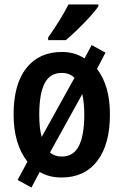

<svg xmlns="http://www.w3.org/2000/svg" viewBox="-20 -786 554 861"><path d="M473 -273Q473 -138 416 -64Q359 10 256 10Q200 10 158 -15L121 55L59 21L103 -61Q41 -140 41 -273Q41 -408 98 -480.5Q155 -553 258 -553Q315 -553 359 -524L391 -584L453 -550L415 -477Q473 -402 473 -273ZM156 -272Q156 -210 167 -172L314 -437Q292 -459 257 -459Q204 -459 180 -412Q156 -365 156 -272ZM358 -273Q358 -300 355.5 -323Q353 -346 349 -364L204 -102Q225 -84 257 -84Q310 -84 334 -132Q358 -180 358 -273ZM421 -757Q407 -737 381.5 -709Q356 -681 327 -653Q298 -625 275 -606H196V-618Q222 -655 246 -693.5Q270 -732 287 -766H421Z"/></svg>

Font: Noto Sans Condensed SemiBold
Style: Regular
Weight: 600
Width: 3
Designer: Monotype Design Team
Foundry: Monotype Imaging Inc.
Version: Version 2.013; ttfautohint (v1.8.4.7-5d5b)